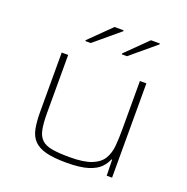

<svg xmlns="http://www.w3.org/2000/svg" viewBox="-130 -846 952 976"><g transform="rotate(20 346.0 -358.0)"><path d="M331 8Q262 8 220 -3Q178 -14 155.5 -37.5Q133 -61 125.5 -98.5Q118 -136 118 -190V-510H153V-195Q153 -140 160 -106Q167 -72 187 -54Q207 -36 243.5 -30Q280 -24 338 -24Q414 -24 456 -41Q498 -58 516 -88.5Q534 -119 537.5 -159.5Q541 -200 541 -246V-510H576V0H547L545 -86H541Q532 -62 511 -40.5Q490 -19 447.5 -5.5Q405 8 331 8ZM211 -606V-611L326 -724H375V-719L240 -606ZM408 -606V-611L523 -724H571V-719L436 -606Z"/></g></svg>

Font: Saira Expanded Thin
Style: Regular
Weight: 250
Width: 7
Designer: Hector Gatti with collaboration of the Omnibus-Type team
Foundry: Omnibus-Type
Version: Version 1.101